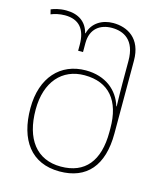

<svg xmlns="http://www.w3.org/2000/svg" viewBox="-116 -856 810 952"><g transform="rotate(15 289.5 -380.0)"><path d="M279 10C418 10 494 -77 494 -242V-616C494 -731 420 -770 347 -770C291 -770 241 -741 227 -685H225C211 -741 168 -770 106 -770C69 -770 44 -761 29 -755L35 -731C52 -738 77 -745 106 -745C180 -745 214 -701 214 -623V-592H239V-638C239 -713 288 -745 347 -745C408 -745 468 -715 468 -608V-495C468 -463 469 -408 470 -375H468C445 -452 379 -508 277 -508C147 -508 59 -414 59 -256C59 -94 133 10 279 10ZM279 -15C154 -15 86 -106 86 -256C86 -400 163 -483 277 -483C403 -483 468 -403 468 -262V-242C468 -94 403 -15 279 -15Z"/></g></svg>

Font: Noto Sans Georgian Thin
Style: Regular
Weight: 100
Designer: Monotype Design Team, Akaki Razmadze
Foundry: Google LLC
Version: Version 2.005